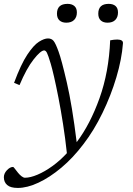

<svg xmlns="http://www.w3.org/2000/svg" viewBox="-44 -716 670 969"><path d="M54.5 -286.5 27 -298Q62 -392.5 94 -440.5Q126 -488.5 152.5 -505.2Q179 -522 198 -522Q216 -522 226.2 -509.8Q236.5 -497.5 251.5 -456Q266.5 -415.5 293.2 -300Q320 -184.5 343 1.5Q411 -88.5 458.2 -220.2Q505.5 -352 512 -512.5Q523.5 -514.5 531 -515.5Q538.5 -516.5 548 -516.5Q578.5 -516 576.5 -497Q570.5 -417 543.2 -325.5Q516 -234 473.2 -146Q430.5 -58 377.5 11Q325 80.5 266 130Q207 179.5 150 206Q93 232.5 46 232.5Q9 232.5 -7.8 217.8Q-24.5 203 -24.5 178.5Q-24.5 159.5 -9 143Q6.5 126.5 22 126.5Q24.5 126.5 31.2 135.8Q38 145 47 156Q55.5 166.5 65 173.8Q74.5 181 82 181Q109 181 145.5 165.5Q182 150 220.5 122.2Q259 94.5 293.5 57Q285.5 -18 274.2 -89.8Q263 -161.5 251 -222.8Q239 -284 228.8 -328.5Q218.5 -373 212 -394.5Q199 -438 192.8 -449.8Q186.5 -461.5 179 -461.5Q161.5 -461.5 125.8 -416.2Q90 -371 54.5 -286.5ZM290.5 -601.5Q269 -601.5 256.2 -613Q243.5 -624.5 243.5 -647Q243.5 -696.5 297 -696.5Q318.5 -696.5 331.2 -685.8Q344 -675 344 -653Q344 -629.5 330.2 -615.5Q316.5 -601.5 290.5 -601.5ZM498.5 -601.5Q477 -601.5 464.5 -613Q452 -624.5 452 -647Q452 -696.5 504.5 -696.5Q526.5 -696.5 539 -685.8Q551.5 -675 551.5 -653Q551.5 -629.5 538 -615.5Q524.5 -601.5 498.5 -601.5Z"/></svg>

Font: Newsreader 6pt Light
Style: Italic
Weight: 300
Italic angle: -17°
Designer: Hugues Gentile
Foundry: Production Type
Version: Version 1.003; ttfautohint (v1.8.3)